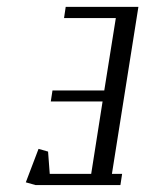

<svg xmlns="http://www.w3.org/2000/svg" viewBox="-20 -532 418 552"><path d="M54.2 -7.8 90.8 -104 118.2 -96.2 123 -32.2H242.2L274.9 -240.2H126L130.9 -272H279.8L313 -480H164.1L168.9 -512.2H377.9L301.8 -32.2H331.1L326.2 0H82Z"/></svg>

Font: Gawaa
Style: Italic
Weight: 400
Designer: T. Christopher White
Version: Version 1.0